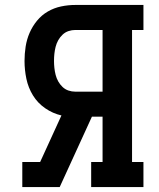

<svg xmlns="http://www.w3.org/2000/svg" viewBox="-20 -755 640 775"><path d="M70 0V-101H142L228 -289Q193 -297 162.5 -318Q132 -339 113 -370Q94 -401 86.5 -437Q79 -473 79 -509Q79 -538 83.5 -567Q88 -596 99.5 -622.5Q111 -649 129.5 -671.5Q148 -694 173 -708.5Q198 -723 226.5 -729Q255 -735 284 -735H559V-634H513V-101H559V0H348V-101H394V-284H351L221 0ZM284 -385H394V-634H284Q270 -634 256.5 -629.5Q243 -625 232.5 -615Q222 -605 215 -592.5Q208 -580 204.5 -566Q201 -552 199.5 -538Q198 -524 198 -509Q198 -495 199.5 -481Q201 -467 204.5 -453Q208 -439 215 -426.5Q222 -414 232.5 -404Q243 -394 256.5 -389.5Q270 -385 284 -385Z"/></svg>

Font: Iosevka Curly Slab Extended
Style: Bold
Weight: 700
Width: 7
Monospace: yes
Designer: Belleve Invis
Foundry: Belleve Invis
Version: Version 11.1.0; ttfautohint (v1.8.3)